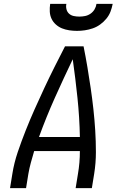

<svg xmlns="http://www.w3.org/2000/svg" viewBox="-20 -975 640 995"><path d="M32 0 44 -74Q53 -131 72 -187Q91 -243 113 -298.5Q135 -354 159.5 -409Q184 -464 209.5 -518.5Q235 -573 262 -627Q289 -681 317 -735H413Q424 -681 433 -627Q442 -573 450 -518.5Q458 -464 464 -409.5Q470 -355 473.5 -299Q477 -243 477 -186.5Q477 -130 468 -74L456 0H372L384 -74Q389 -103 391.5 -132.5Q394 -162 394 -192H157Q148 -162 140 -132.5Q132 -103 127 -74L115 0ZM394 -265Q392 -367 381.5 -467.5Q371 -568 357 -668Q309 -568 264 -467.5Q219 -367 182 -265ZM379 -815Q359 -815 339 -818Q319 -821 301.5 -828Q284 -835 269.5 -848Q255 -861 247 -878Q239 -895 238 -915Q237 -935 240 -955H324Q321 -941 324.5 -927Q328 -913 338 -904Q348 -895 362 -892Q376 -889 391 -889Q406 -889 421 -892Q436 -895 449 -904Q462 -913 470 -926.5Q478 -940 480 -955H564Q560 -934 552.5 -914.5Q545 -895 531 -878Q517 -861 499 -848Q481 -835 460.5 -828Q440 -821 419.5 -818Q399 -815 379 -815Z"/></svg>

Font: Iosevka Curly Extended
Style: Italic
Weight: 400
Width: 7
Italic angle: -9°
Monospace: yes
Designer: Belleve Invis
Foundry: Belleve Invis
Version: Version 11.1.0; ttfautohint (v1.8.3)